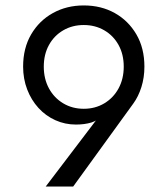

<svg xmlns="http://www.w3.org/2000/svg" viewBox="-20 -708 585 706"><path d="M435 -463Q435 -418 416 -383Q397 -348 363.5 -328Q330 -308 288 -308Q246 -308 212.5 -328Q179 -348 160 -383Q141 -418 141 -463Q141 -508 160 -542.5Q179 -577 212.5 -596.5Q246 -616 288 -616Q330 -616 363.5 -596.5Q397 -577 416 -542.5Q435 -508 435 -463ZM249 -22 470 -327Q489 -353 500 -388Q511 -423 511 -463Q511 -531 481.5 -581.5Q452 -632 402 -660Q352 -688 288 -688Q225 -688 174.5 -660Q124 -632 94.5 -581.5Q65 -531 65 -463Q65 -418 80 -379Q95 -340 121.5 -311Q148 -282 183.5 -266Q219 -250 259 -250Q291 -250 316 -257.5Q341 -265 359 -288L354 -293L148 -22Z"/></svg>

Font: SpinnyJost Regular
Style: Regular
Weight: 400
Version: Version 3.710